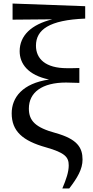

<svg xmlns="http://www.w3.org/2000/svg" viewBox="-20 -837 527 1084"><path d="M332 227H371C417 167 446 118 446 64C446 -4 416 -52 294 -86C180 -117 143 -155 143 -224C143 -315 217 -371 353 -371C371 -371 402 -370 428 -369V-453C406 -452 375 -452 358 -452C237 -452 183 -505 183 -579C183 -669 257 -724 461 -732V-802L51 -817V-726L276 -728C157 -699 91 -636 91 -548C91 -478 137 -413 257 -388C106 -366 46 -286 46 -197C46 -97 107 -42 240 -5C349 26 368 51 368 97C368 134 354 175 332 227Z"/></svg>

Font: Noto Serif CJK SC SemiBold
Style: Regular
Weight: 600
Designer: Ryoko NISHIZUKA 西塚涼子 (kana & ideographs); Frank Grießhammer (Latin, Greek & Cyrillic); Wenlong ZHANG 张文龙 (bopomofo); San
Foundry: Adobe
Version: Version 2.001;hotconv 1.1.0;makeotfexe 2.6.0